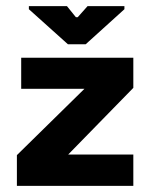

<svg xmlns="http://www.w3.org/2000/svg" viewBox="-20 -605 499 625"><path d="M35 0V-100L255 -316H49V-417H414V-319L202 -102H414V0ZM201 -461 74 -575V-585H198L227 -549H233L265 -585H385V-575L259 -461Z"/></svg>

Font: Darker Grotesque Light Black
Style: Regular
Weight: 900
Version: Version 1.000;gftools[0.9.28]